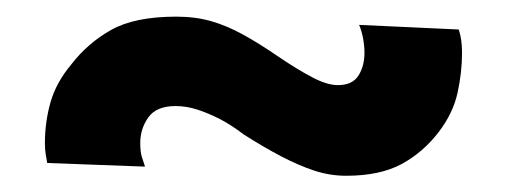

<svg xmlns="http://www.w3.org/2000/svg" viewBox="-20 -366 615 233"><path d="M156 -163.8Q154 -169.8 152.1 -175.7Q150.2 -181.7 150.2 -192.7Q150.2 -209.5 159.9 -223.4Q169.7 -237.3 193 -237.3Q206 -237.3 219.2 -233.1Q232.5 -228.8 246.7 -221.6Q260.8 -214.3 275.8 -202.8Q301 -186.8 321.6 -176.1Q342.2 -165.3 361.2 -159Q380.2 -152.7 400 -152.7Q441 -152.7 467.3 -166.9Q493.7 -181.2 512.7 -206.2Q530 -229 535.3 -253.6Q540.7 -278.2 540.7 -302.2Q540.7 -310.2 539.7 -317.2Q538.7 -324.2 536.7 -330.2L415.8 -335.8Q418.8 -328.8 420.6 -319.5Q422.3 -310.2 422.3 -302Q422.3 -285.8 415 -274.3Q407.7 -262.7 390 -262.7Q377 -262.7 359.3 -272Q341.5 -281.3 318.5 -296.8Q295.3 -312.8 275.4 -323.8Q255.5 -334.8 236.3 -340.3Q217.2 -345.8 194 -345.8Q143.7 -345.8 115.1 -329.8Q86.5 -313.8 66.5 -287.8Q48.2 -266 41.3 -241.9Q34.5 -217.8 34.5 -192.2Q34.5 -185.2 35.4 -179.2Q36.3 -173.2 37.3 -168.2Z"/></svg>

Font: Jost* Book
Style: Regular
Weight: 400
Version: Version 3.000